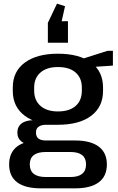

<svg xmlns="http://www.w3.org/2000/svg" viewBox="-20 -843 648 1051"><path d="M297 -160Q182 -160 116 -209Q50 -258 50 -345V-364Q50 -452 116 -500.5Q182 -549 297 -549Q414 -549 479 -500.5Q544 -452 544 -364V-345Q544 -258 479 -209Q414 -160 297 -160ZM204 188Q118 188 74 155Q30 122 30 57Q30 -7 73 -40.5Q116 -74 203 -74H391Q476 -74 520.5 -40.5Q565 -7 565 57Q565 122 520.5 155Q476 188 391 188ZM365 126Q451 126 451 57Q451 -11 365 -11H231Q143 -11 143 57Q143 126 231 126ZM163 -49Q122 -49 98.5 -67.5Q75 -86 75 -117Q75 -149 98 -167Q121 -185 164 -185H297V-160H232Q206 -160 191 -149Q176 -138 177 -117Q177 -95 190.5 -84.5Q204 -74 231 -74H297V-49ZM297 -233Q360 -233 394 -263Q428 -293 428 -347V-363Q428 -416 394 -446Q360 -476 297 -476Q236 -476 201.5 -446Q167 -416 167 -363V-347Q167 -294 201.5 -263.5Q236 -233 297 -233ZM409 -514 569 -565H598V-484L409 -471ZM242 -609V-718L292 -823L336 -809L304 -666L258 -726L352 -727V-609Z"/></svg>

Font: Pathway Extreme 72pt SemiBold
Style: Regular
Weight: 600
Designer: Eduardo Rodriguez Tunni
Foundry: Eduardo Rodriguez Tunni
Version: Version 1.001;gftools[0.9.26]